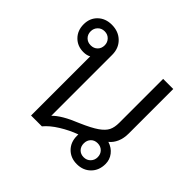

<svg xmlns="http://www.w3.org/2000/svg" viewBox="-146 -752 927 927"><g transform="rotate(45 317.5 -288.0)"><path d="M582 -89Q582 -45 554.5 -17.5Q527 10 484 10Q442 10 415 -17Q388 -44 388 -87V-97Q344 -81 302 -55Q260 -29 236 0H162V-404Q147 -395 124 -395Q83 -395 56.5 -422Q30 -449 30 -491Q30 -533 57.5 -559.5Q85 -586 128 -586Q174 -586 203 -557.5Q232 -529 232 -484V-68Q266 -104 353 -139Q411 -164 439.5 -184Q468 -204 478 -224.5Q488 -245 488 -276V-576H557V-272Q557 -239 546 -214Q535 -189 516 -174Q547 -164 564.5 -141Q582 -118 582 -89ZM174 -491Q174 -511 160.5 -525Q147 -539 126 -539Q105 -539 91.5 -525Q78 -511 78 -491Q78 -470 91.5 -456.5Q105 -443 126 -443Q147 -443 160.5 -456.5Q174 -470 174 -491ZM532 -85Q532 -106 518.5 -119.5Q505 -133 484 -133Q463 -133 450 -119.5Q437 -106 437 -85Q437 -64 450 -50.5Q463 -37 484 -37Q505 -37 518.5 -51Q532 -65 532 -85Z"/></g></svg>

Font: Sarabun Light
Style: Regular
Weight: 300
Designer: Suppakit Chalermlarp | Katatrad Co.,Ltd.
Foundry: Cadson Demak Co.,Ltd.
Version: Version 1.000; ttfautohint (v1.6)